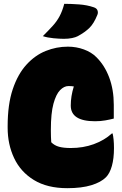

<svg xmlns="http://www.w3.org/2000/svg" viewBox="-20 -964 640 1004"><path d="M332 20Q227 20 157.5 -22.5Q88 -65 54 -137Q20 -209 20 -296V-304Q20 -418 46.5 -497Q73 -576 118 -625.5Q163 -675 219 -697.5Q275 -720 335 -720Q379 -720 418.5 -705.5Q458 -691 483 -666Q527 -623 551 -559Q575 -495 575 -416V-344Q556 -339 531 -334.5Q506 -330 477 -330Q350 -330 350 -412Q350 -461 366 -512Q354 -514 338 -514Q315 -514 294 -492.5Q273 -471 259.5 -421.5Q246 -372 246 -286V-278Q246 -265 246.5 -248.5Q247 -232 248 -220Q265 -203 289 -196.5Q313 -190 350 -190Q415 -190 470 -210Q525 -230 565 -266H569Q572 -253 574 -234Q576 -215 576 -190Q576 -135 565 -96Q554 -57 534 -37Q508 -11 457.5 4.5Q407 20 332 20ZM316 -944Q351 -944 393 -941Q435 -938 470 -926Q486 -921 490 -909Q494 -897 489 -886Q471 -841 447.5 -818Q424 -795 387 -775Q376 -769 357 -765Q338 -761 314 -761Q292 -761 260 -764Q228 -767 204 -775Q234 -805 255.5 -828.5Q277 -852 291.5 -879Q306 -906 316 -944Z"/></svg>

Font: Recursive Mn Csl St XBk
Style: Regular
Weight: 1000
Monospace: yes
Version: Version 1.079;hotconv 1.0.112;makeotfexe 2.5.65598; ttfautoh